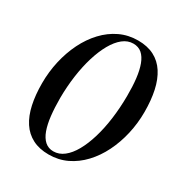

<svg xmlns="http://www.w3.org/2000/svg" viewBox="-177 -880 962 1019"><g transform="rotate(30 304.0 -371.0)"><path d="M266 10Q208.5 10 166.8 -11.5Q125 -33 98.5 -73.5Q72 -114 59.5 -171.5Q47 -229 47 -300.5Q47 -370.5 62 -436.5Q77 -502.5 105.2 -559.8Q133.5 -617 174 -660.2Q214.5 -703.5 265.5 -727.8Q316.5 -752 376 -752Q433.5 -752 475 -730.5Q516.5 -709 543 -668Q569.5 -627 582 -569.5Q594.5 -512 594.5 -440Q594.5 -371 579.5 -305Q564.5 -239 536.2 -182Q508 -125 467.5 -81.8Q427 -38.5 376.2 -14.2Q325.5 10 266 10ZM279 -17Q313.5 -17 343 -40Q372.5 -63 396 -104.8Q419.5 -146.5 436.5 -203Q453.5 -259.5 462.5 -326.5Q471.5 -393.5 472 -466.5Q472.5 -525 467 -572.5Q461.5 -620 448.8 -654.2Q436 -688.5 415 -706.8Q394 -725 362.5 -725Q328.5 -725 299.2 -701.8Q270 -678.5 246.2 -636.5Q222.5 -594.5 205.5 -538.8Q188.5 -483 179.2 -417.2Q170 -351.5 169.5 -280.5Q169.5 -221.5 175 -173Q180.5 -124.5 193.2 -89.5Q206 -54.5 227.2 -35.8Q248.5 -17 279 -17Z"/></g></svg>

Font: Merriweather 144pt Medium
Style: Italic
Weight: 500
Italic angle: -7.8°
Version: Version 2.101